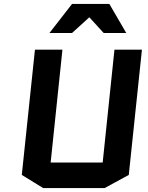

<svg xmlns="http://www.w3.org/2000/svg" viewBox="-20 -953 755 978"><path d="M563 -700H703L636 -62L513 5H200L91 -62L158 -700H298L238 -125H503ZM347 -933H537L623 -785H508L435 -865L347 -785H232Z"/></svg>

Font: Quantico
Style: Bold Italic
Weight: 700
Italic angle: -12°
Designer: Matt Desmond
Foundry: MADtype
Version: Version 2.002